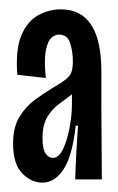

<svg xmlns="http://www.w3.org/2000/svg" viewBox="-20 -685 252 411"><path d="M71 -294Q47 -294 27.5 -314Q8 -334 8 -378Q8 -413 22 -435.5Q36 -458 55.5 -472Q75 -486 93 -497Q121 -513 128.5 -522.5Q136 -532 136 -553Q136 -575 130 -593Q124 -611 106 -611Q99 -611 91 -605Q83 -599 78.5 -579Q74 -559 78 -518L17 -525Q13 -580 26 -610Q39 -640 62 -652.5Q85 -665 110 -665Q197 -665 197 -532V-456Q197 -417 197.5 -378.5Q198 -340 198 -301H141Q142 -333 143.5 -361Q145 -389 147 -416H142Q135 -351 116 -322.5Q97 -294 71 -294ZM93 -347Q106 -347 115 -366Q124 -385 129 -412Q134 -439 134 -462V-483Q121 -473 106.5 -462.5Q92 -452 81.5 -435Q71 -418 71 -389Q71 -366 77.5 -356.5Q84 -347 93 -347Z"/></svg>

Font: Bricolage Grotesque 48pt Condensed Light
Style: Regular
Weight: 300
Width: 3
Designer: Mathieu Triay
Foundry: Atelier Triay
Version: Version 1.000; ttfautohint (v1.8.4.7-5d5b);gftools[0.9.32]